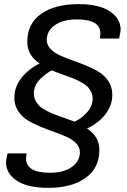

<svg xmlns="http://www.w3.org/2000/svg" viewBox="-20 -718 608 920"><path d="M210.9 182.1Q111.3 182.1 60.1 147.7Q8.8 113.3 8.8 58.1Q8.8 50.3 16.1 17.1H107.9Q105 28.8 105 42Q105 109.9 220.2 109.9Q284.7 109.9 323.7 82.3Q362.8 54.7 362.8 11.2Q362.8 -12.2 345.5 -30.8Q328.1 -49.3 300.5 -61.8Q272.9 -74.2 239.5 -85.9Q206.1 -97.7 172.4 -111.6Q138.7 -125.5 111.1 -142.6Q83.5 -159.7 66.2 -187Q48.8 -214.4 48.8 -249Q48.8 -300.3 81.5 -343Q114.3 -385.7 169.9 -414.1Q110.8 -451.7 110.8 -518.1Q110.8 -605 177.2 -651.6Q243.7 -698.2 356 -698.2Q454.6 -698.2 506.3 -663.8Q558.1 -629.4 558.1 -575.2Q558.1 -569.8 550.8 -533.2H459Q460.9 -548.8 460.9 -558.1Q460.9 -625 348.1 -625Q282.2 -625 243.2 -597.7Q204.1 -570.3 204.1 -526.9Q204.1 -502.9 221.4 -484.4Q238.8 -465.8 266.4 -453.1Q293.9 -440.4 327.4 -428.7Q360.8 -417 394.5 -403.1Q428.2 -389.2 455.8 -371.8Q483.4 -354.5 500.7 -326.9Q518.1 -299.3 518.1 -264.2Q518.1 -212.9 485.1 -170.4Q452.1 -127.9 397 -102.1Q456.1 -63.5 456.1 0Q456.1 87.9 389.4 135Q322.8 182.1 210.9 182.1ZM337.9 -134.8Q372.6 -151.9 398.2 -180.9Q423.8 -210 423.8 -246.1Q423.8 -265.1 415 -281.2Q406.2 -297.4 393.3 -308.1Q380.4 -318.8 358.6 -329.6Q336.9 -340.3 318.8 -346.9Q300.8 -353.5 272.9 -363.5Q245.1 -373.5 228 -380.9Q192.9 -361.8 167.5 -333.7Q142.1 -305.7 142.1 -270Q142.1 -250.5 151.1 -234.1Q160.2 -217.8 172.9 -206.8Q185.5 -195.8 207.8 -184.8Q230 -173.8 247.6 -167.5Q265.1 -161.1 293.5 -151.1Q321.8 -141.1 337.9 -134.8Z"/></svg>

Font: Archivo
Style: Italic
Weight: 400
Italic angle: -10°
Designer: Hector Gatti
Foundry: Omnibus-Type
Version: Version 2.001